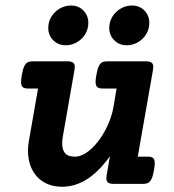

<svg xmlns="http://www.w3.org/2000/svg" viewBox="-20 -677 640 707"><path d="M544.4 -430.7Q544.4 -428.2 543.5 -420.4L487.3 -100.1H524.9Q538.1 -100.1 543.9 -95Q549.8 -89.8 549.8 -75.7Q549.8 -65.9 546.9 -50.3Q543.5 -29.8 538.3 -19Q533.2 -8.3 526.1 -4.2Q519 0 507.3 0H397.9Q384.3 0 377.9 -4.9Q371.6 -9.8 371.6 -20.5Q371.6 -22.9 372.6 -30.8L384.8 -101.6Q342.8 -43.5 299.3 -16.4Q255.9 10.7 209 10.7Q170.4 10.7 142.1 -5.9Q113.8 -22.5 98.4 -52.5Q83 -82.5 83 -121.6Q83 -140.6 86.4 -158.2L120.1 -351.1H82.5Q69.3 -351.1 63.5 -356.4Q57.6 -361.8 57.6 -376Q57.6 -386.2 60.5 -401.4Q64 -421.9 69.1 -432.6Q74.2 -443.4 81.3 -447.3Q88.4 -451.2 100.1 -451.2H229Q242.7 -451.2 249 -446.3Q255.4 -441.4 255.4 -430.7Q255.4 -428.2 254.4 -420.4L211.9 -177.2Q209 -162.1 209 -148.9Q209 -125 220 -112.5Q231 -100.1 255.4 -100.1Q283.7 -100.1 314.2 -127.2Q344.7 -154.3 367.9 -197.8Q391.1 -241.2 398.4 -286.1L409.2 -351.1H356.9Q343.8 -351.1 337.9 -356.4Q332 -361.8 332 -376Q332 -386.2 335 -401.4Q338.4 -421.9 343.5 -432.6Q348.6 -443.4 355.7 -447.3Q362.8 -451.2 374.5 -451.2H518.1Q531.7 -451.2 538.1 -446.3Q544.4 -441.4 544.4 -430.7ZM305.2 -592.8Q305.2 -569.8 293.7 -551Q282.2 -532.2 262.9 -521.2Q243.7 -510.3 222.2 -510.3Q194.3 -510.3 176 -528.8Q157.7 -547.4 157.7 -574.2Q157.7 -597.2 169.4 -616Q181.2 -634.8 200.4 -645.8Q219.7 -656.7 241.2 -656.7Q269 -656.7 287.1 -638.2Q305.2 -619.6 305.2 -592.8ZM529.8 -592.8Q529.8 -569.8 518.3 -551Q506.8 -532.2 487.5 -521.2Q468.3 -510.3 446.8 -510.3Q418.9 -510.3 400.6 -528.8Q382.3 -547.4 382.3 -574.2Q382.3 -597.2 394 -616Q405.8 -634.8 425 -645.8Q444.3 -656.7 465.8 -656.7Q493.7 -656.7 511.7 -638.2Q529.8 -619.6 529.8 -592.8Z"/></svg>

Font: Courier Prime
Style: Bold Italic
Weight: 700
Italic angle: -10°
Designer: Alan Dague-Greene
Foundry: Quote-Unquote Apps
Version: Version 3.018